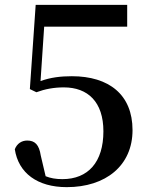

<svg xmlns="http://www.w3.org/2000/svg" viewBox="-20 -755 619 791"><path d="M255 16C416 16 526 -73 526 -219C526 -365 429 -441 276 -441C230 -441 188 -436 147 -421L162 -645H504V-735H127L103 -388L130 -375C165 -388 202 -395 243 -395C342 -395 406 -335 406 -214C406 -87 343 -17 237 -17C209 -17 188 -21 168 -29L148 -114C141 -160 123 -176 92 -176C70 -176 50 -164 41 -140C56 -42 134 16 255 16Z"/></svg>

Font: Noto Serif CJK JP SemiBold
Style: Regular
Weight: 600
Designer: Ryoko NISHIZUKA 西塚涼子 (kana & ideographs); Frank Grießhammer (Latin, Greek & Cyrillic); Wenlong ZHANG 张文龙 (bopomofo); San
Foundry: Adobe
Version: Version 2.001;hotconv 1.1.0;makeotfexe 2.6.0